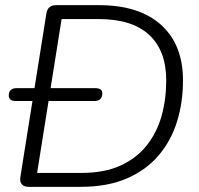

<svg xmlns="http://www.w3.org/2000/svg" viewBox="-20 -725 773 745"><path d="M91 0Q73 0 64.5 -10Q56 -20 59 -38L160 -673Q165 -705 198 -705H364Q520 -705 605 -628.5Q690 -552 690 -413Q690 -328 667 -253.5Q644 -179 595.5 -122Q547 -65 472 -32.5Q397 0 293 0ZM124 -54H295Q385 -54 447.5 -82.5Q510 -111 549.5 -161Q589 -211 607 -275.5Q625 -340 625 -413Q625 -528 559 -589.5Q493 -651 363 -651H219ZM42 -333Q14 -333 14 -354Q14 -383 45 -383H349Q377 -383 377 -363Q377 -333 346 -333Z"/></svg>

Font: Nunito Light
Style: Italic
Weight: 300
Italic angle: -9°
Designer: Vernon Adams
Foundry: Vernon Adams
Version: Version 3.601; ttfautohint (v1.8.2.53-6de2)